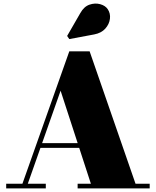

<svg xmlns="http://www.w3.org/2000/svg" viewBox="-20 -1051 869 1071"><path d="M189 -226V-252.5H495.5V-226ZM480 -764.5 736 -26H815V0H413V-26H487L318 -545L135 -26H235.5V0H14.5V-26H105L366.5 -764.5ZM366.5 -833 354.5 -850.5 428 -978Q448.5 -1014.5 479.2 -1025Q510 -1035.5 538.5 -1027.8Q567 -1020 580.5 -1000.5Q597 -976.5 593.2 -946.2Q589.5 -916 567.2 -891.2Q545 -866.5 505.5 -859Z"/></svg>

Font: Bodoni Moda 9pt Black
Style: Regular
Weight: 900
Designer: Owen Earl
Foundry: indestructible type
Version: Version 2.005